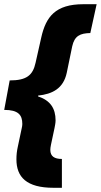

<svg xmlns="http://www.w3.org/2000/svg" viewBox="-28 -734 479 912"><path d="M226 158H266V21C231 21 211 9 211 -22C211 -29 212 -36 214 -46L231 -126C233 -137 236 -150 236 -162C236 -219 211 -257 153 -276V-280C220 -287 273 -313 289 -388L315 -514C326 -564 353 -576 401 -577L431 -714H368C235 -714 190 -654 168 -556L141 -436C128 -376 98 -352 18 -352L-8 -212C59 -212 78 -188 78 -145C78 -139 77 -132 75 -124L57 -39C52 -17 50 2 50 23C50 107 98 158 226 158Z"/></svg>

Font: Noto Sans Black
Style: Italic
Weight: 900
Italic angle: -12°
Designer: Monotype Design Team
Foundry: Monotype Imaging Inc.
Version: Version 2.013